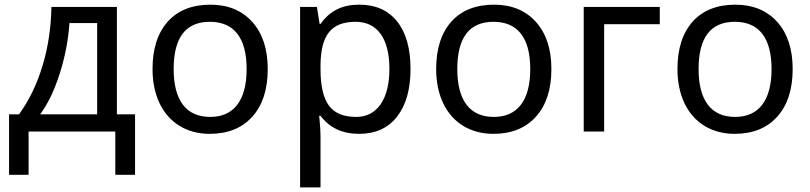

<svg xmlns="http://www.w3.org/2000/svg" viewBox="-20 -566 3484 826"><path d="M561 -74.2H482.9V-536.1H201.2C199.7 -446.8 187 -362.8 163.1 -283.7C139.2 -204.1 105.5 -134.3 62 -74.2H19V186H103V0H476.1V186H561ZM152.8 -74.2C186 -119.1 214.4 -177.7 237.3 -250.5C260.3 -322.8 273.9 -395 278.8 -466.8H397.9V-74.2Z M1131.8 -269C1131.8 -354.5 1109.9 -421.9 1065.4 -471.7C1021 -521 960.9 -545.9 885.3 -545.9C806.6 -545.9 745.1 -521.5 701.7 -473.1C658.2 -424.3 636.2 -356.4 636.2 -269C636.2 -212.9 646.5 -164.1 666.5 -121.6C707 -37.1 784.7 9.8 881.8 9.8C960 9.8 1021 -14.6 1065.4 -64C1109.9 -113.3 1131.8 -181.6 1131.8 -269ZM727.1 -269C727.1 -404.3 778.8 -472.2 882.8 -472.2C986.3 -472.2 1041 -403.8 1041 -269C1041 -134.3 986.3 -63 884.3 -63C780.8 -63 727.1 -134.3 727.1 -269Z M1524.9 9.8C1594.7 9.8 1649.4 -14.6 1688 -64C1726.6 -113.3 1746.1 -181.6 1746.1 -269C1746.1 -356.9 1727.1 -425.3 1688.5 -473.6C1649.9 -522 1595.7 -545.9 1525.9 -545.9C1454.1 -545.9 1400.4 -521.5 1358.9 -462.9H1355L1343.3 -536.1H1271V240.2H1358.9V20C1358.9 0 1357.4 -22.5 1355 -47.9L1353 -67.9H1358.9C1397.5 -16.1 1453.1 9.8 1524.9 9.8ZM1510.3 -472.2C1602.5 -472.2 1655.3 -400.9 1655.3 -270C1655.3 -205.1 1642.6 -154.3 1617.7 -117.7C1592.3 -81.1 1557.1 -63 1512.2 -63C1458 -63 1418.9 -79.1 1395 -111.8C1371.1 -144 1358.9 -196.3 1358.9 -269V-286.1C1360.4 -414.6 1404.3 -472.2 1510.3 -472.2Z M2352.1 -269C2352.1 -354.5 2330.1 -421.9 2285.6 -471.7C2241.2 -521 2181.2 -545.9 2105.5 -545.9C2026.9 -545.9 1965.3 -521.5 1921.9 -473.1C1878.4 -424.3 1856.4 -356.4 1856.4 -269C1856.4 -212.9 1866.7 -164.1 1886.7 -121.6C1927.2 -37.1 2004.9 9.8 2102.1 9.8C2180.2 9.8 2241.2 -14.6 2285.6 -64C2330.1 -113.3 2352.1 -181.6 2352.1 -269ZM1947.3 -269C1947.3 -404.3 1999 -472.2 2103 -472.2C2206.5 -472.2 2261.2 -403.8 2261.2 -269C2261.2 -134.3 2206.5 -63 2104.5 -63C2001 -63 1947.3 -134.3 1947.3 -269Z M2818.4 -536.1H2491.2V0H2579.1V-461.9H2818.4Z M3390.1 -269C3390.1 -354.5 3368.2 -421.9 3323.7 -471.7C3279.3 -521 3219.2 -545.9 3143.6 -545.9C3064.9 -545.9 3003.4 -521.5 2960 -473.1C2916.5 -424.3 2894.5 -356.4 2894.5 -269C2894.5 -212.9 2904.8 -164.1 2924.8 -121.6C2965.3 -37.1 3043 9.8 3140.1 9.8C3218.3 9.8 3279.3 -14.6 3323.7 -64C3368.2 -113.3 3390.1 -181.6 3390.1 -269ZM2985.4 -269C2985.4 -404.3 3037.1 -472.2 3141.1 -472.2C3244.6 -472.2 3299.3 -403.8 3299.3 -269C3299.3 -134.3 3244.6 -63 3142.6 -63C3039.1 -63 2985.4 -134.3 2985.4 -269Z"/></svg>

Font: Noto Reveo Sans
Style: Regular
Weight: 400
Designer: Monotype Design team
Foundry: Monotype Imaging Inc.
Version: Version 1.04